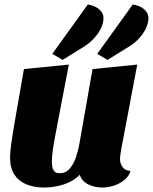

<svg xmlns="http://www.w3.org/2000/svg" viewBox="-20 -819 684 859"><path d="M176 20Q133 20 98.5 6Q64 -8 44.5 -37.5Q25 -67 25 -115Q25 -139 31.5 -184.5Q38 -230 52 -309Q66 -388 87 -510L288 -530Q267 -422 253 -347.5Q239 -273 229.5 -224.5Q220 -176 216 -146Q212 -116 212 -96Q212 -83 214.5 -71Q217 -59 224 -51.5Q231 -44 247 -44Q274 -44 291.5 -64Q309 -84 319 -113.5Q329 -143 334 -169L394 -510L594 -530L522 -149Q521 -141 519 -129Q517 -117 517 -107Q517 -88 528 -72Q539 -56 564 -54Q556 -29 535 -12.5Q514 4 488 12Q462 20 437 20Q404 20 375 6Q346 -8 337 -37Q310 -9 267 5.5Q224 20 176 20ZM461 -551 415 -578 574 -799Q606 -794 625 -777.5Q644 -761 644 -739Q644 -703 617 -665.5Q590 -628 545 -603ZM260 -551 214 -578 373 -799Q404 -794 423.5 -777.5Q443 -761 443 -739Q443 -703 415.5 -665.5Q388 -628 344 -603Z"/></svg>

Font: Sansita Swashed Light ExtraBold
Style: Regular
Weight: 800
Version: Version 1.003